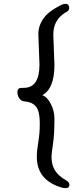

<svg xmlns="http://www.w3.org/2000/svg" viewBox="-20 -805 390 990"><path d="M317.9 165Q311 165 301.8 163.1Q169.9 126 169.9 3.9Q169.9 -27.8 177.5 -72.5Q185.1 -117.2 185.1 -164.1Q185.1 -210 177.7 -231Q164.1 -277.8 106 -282.2Q89.8 -283.2 79.8 -297.6Q69.8 -312 69.8 -330.1Q69.8 -352.1 91.8 -352.1H103Q183.6 -352.1 183.6 -472.2L177.7 -628.9Q177.7 -672.9 204.8 -710.9Q231.9 -749 301.8 -782.2Q311 -785.2 317.9 -785.2Q336.9 -785.2 336.9 -762.2Q336.9 -752 323.7 -744.1Q254.9 -706.1 254.9 -627L260.7 -469.2Q260.7 -348.1 197.8 -314Q222.7 -306.2 241.7 -270Q260.7 -233.9 260.7 -192.9Q260.7 -113.8 253.2 -62.5Q245.6 -11.2 245.6 3.9Q245.6 44.9 263.7 74Q281.7 103 322.8 126Q337.9 134.8 337.9 147.9Q337.9 165 317.9 165Z"/></svg>

Font: LXGW WenKai GB Screen
Style: Regular
Weight: 400
Designer: LXGW / Fontworks Inc.
Foundry: LXGW / Fontworks Inc.
Version: Version 1.321;February 19, 2024;FontCreator 14.0.0.2901 64-b